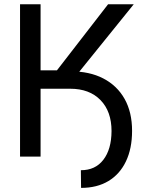

<svg xmlns="http://www.w3.org/2000/svg" viewBox="-20 -748 705 917"><path d="M210.9 -324.2V-407.2H315.4Q407.2 -407.7 473.4 -373.3Q539.6 -338.9 575.2 -275.4Q610.8 -211.9 610.8 -123Q610.8 -38.6 581.5 22.7Q552.2 84 497.8 116.7Q443.4 149.4 367.2 149.4L366.2 64.9Q434.6 65.4 473.4 15.4Q512.2 -34.7 512.7 -122.1Q512.7 -215.8 460 -270Q407.2 -324.2 315.4 -324.2ZM75.7 0V-727.5H173.8V-412.1H252L496.1 -727.5H618.7L293 -324.2H173.8V0Z"/></svg>

Font: Inter Cardless Tabular
Style: Regular
Weight: 400
Designer: Rasmus Andersson
Foundry: rsms
Version: Version 4.000;git-4fc901f